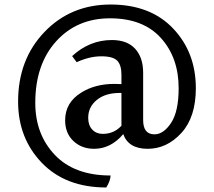

<svg xmlns="http://www.w3.org/2000/svg" viewBox="-20 -693 946 849"><path d="M517 -137V-282Q513 -282 509 -282Q446 -282 408 -251Q370 -220 370 -172Q370 -139 388 -120Q406 -101 434 -101Q484 -101 517 -137ZM613 -371V-162Q613 -99 663 -99Q703 -99 736.5 -149.5Q770 -200 770 -303Q770 -438 691.5 -525Q613 -612 466.5 -612Q320 -612 228 -510Q136 -408 136 -238Q136 -99 222.5 -8Q309 83 469 83Q468 107 450 136Q270 136 165 27Q60 -82 60 -244Q60 -430 176.5 -551.5Q293 -673 469 -673Q645 -673 745.5 -567Q846 -461 846 -303Q846 -175 782 -105Q718 -35 633 -35Q548 -35 525 -100Q470 -35 396 -35Q341 -35 304.5 -69.5Q268 -104 268 -161Q268 -240 340 -284Q401 -322 486 -322Q501 -322 517 -321V-363Q517 -405 498.5 -424.5Q480 -444 428 -444Q376 -444 319 -418L299 -445Q376 -516 475 -516Q542 -516 577.5 -477.5Q613 -439 613 -371Z"/></svg>

Font: Halant Medium
Style: Regular
Weight: 500
Designer: Hitesh Malaviya (Devanagari), Satya Rajpurohit (Latin)
Foundry: Indian Type Foundry
Version: Version 1.101;PS 1.0;hotconv 1.0.78;makeotf.lib2.5.61930; tt